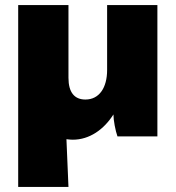

<svg xmlns="http://www.w3.org/2000/svg" viewBox="-20 -540 695 760"><path d="M52 -520V200H251L243 11C251 12 259 13 268 13C334 13 391 -27 429 -87C429 -64 437 -22 445 0H603V-520H404V-263C404 -193 373 -146 318 -146C275 -146 251 -174 251 -232V-520Z"/></svg>

Font: Fixel Display Black
Style: Italic
Weight: 900
Italic angle: -10°
Designer: AlfaBravo + MacPaw
Foundry: Kyrylo Tkachov, Marchela Mozhyna, Serhii Makarenko, Maria Weinstein, Zakhar Kryvoshyya
Version: Version 1.210;Glyphs 3.2 (3217)